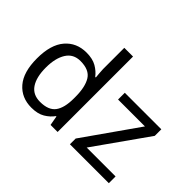

<svg xmlns="http://www.w3.org/2000/svg" viewBox="-142 -1059 1368 1368"><g transform="rotate(45 542.5 -375.0)"><path d="M275 10Q175 10 115 -59.5Q55 -129 55 -267Q55 -405 115.5 -475.5Q176 -546 276 -546Q338 -546 377.5 -523Q417 -500 442 -467H448Q447 -480 444.5 -505.5Q442 -531 442 -546V-760H530V0H459L446 -72H442Q418 -38 378 -14Q338 10 275 10ZM289 -63Q374 -63 408.5 -109.5Q443 -156 443 -250V-266Q443 -366 410 -419.5Q377 -473 288 -473Q217 -473 181.5 -416.5Q146 -360 146 -265Q146 -169 181.5 -116Q217 -63 289 -63ZM1046 0H654V-58L942 -468H671V-536H1039V-470L755 -68H1046Z"/></g></svg>

Font: Noto Sans IKEA
Style: Regular
Weight: 400
Designer: Monotype Design Team
Foundry: Monotype Imaging Inc.
Version: Version 2.001